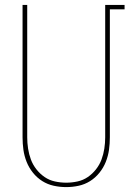

<svg xmlns="http://www.w3.org/2000/svg" viewBox="-20 -755 540 783"><path d="M250 8Q224 8 199 2.5Q174 -3 152.5 -16.5Q131 -30 114.5 -50.5Q98 -71 88.5 -95Q79 -119 75.5 -144Q72 -169 72 -195V-735H91V-195Q91 -172 94.5 -149Q98 -126 106 -104.5Q114 -83 128.5 -64.5Q143 -46 162 -33Q181 -20 204 -15Q227 -10 250 -10Q273 -10 296 -15Q319 -20 338 -33Q357 -46 371.5 -64.5Q386 -83 394 -104.5Q402 -126 405.5 -149Q409 -172 409 -195V-735H488V-717H428V-195Q428 -169 424.5 -144Q421 -119 411.5 -95Q402 -71 385.5 -50.5Q369 -30 347.5 -16.5Q326 -3 301 2.5Q276 8 250 8Z"/></svg>

Font: Iosevka Thin
Style: Regular
Weight: 100
Monospace: yes
Designer: Belleve Invis
Foundry: Belleve Invis
Version: Version 32.5.0; ttfautohint (v1.8.4)